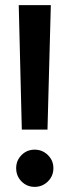

<svg xmlns="http://www.w3.org/2000/svg" viewBox="-20 -720 270 748"><path d="M65 -215 53 -700H178L165 -215ZM115 8Q85 8 64 -13Q43 -34 43 -65Q43 -95 64 -116Q85 -137 115 -137Q145 -137 166.5 -116Q188 -95 188 -65Q188 -34 166.5 -13Q145 8 115 8Z"/></svg>

Font: Epunda Sans SemiBold
Style: Regular
Weight: 600
Designer: Simon Atzbach
Foundry: typofactur
Version: Version 2.204; ttfautohint (v1.8.4.7-5d5b)